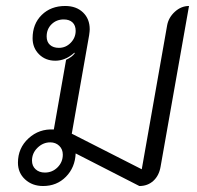

<svg xmlns="http://www.w3.org/2000/svg" viewBox="-20 -613 659 642"><path d="M40 -69Q40 -118 75.5 -150.5Q111 -183 160 -180L201 -413Q222 -423 230 -435L229 -437Q199 -410 165 -410Q132 -410 110.5 -431.5Q89 -453 89 -485Q89 -533 119.5 -563Q150 -593 198 -593Q235 -593 257.5 -571.5Q280 -550 280 -515Q280 -509 278 -495L220 -166L454 -47L539 -529Q544 -555 565 -574Q586 -593 612 -593L517 -56Q512 -26 493 -8.5Q474 9 446 9L233 -100Q231 -53 200.5 -22Q170 9 124 9Q88 9 64 -13Q40 -35 40 -69ZM233 -510Q233 -528 222.5 -538Q212 -548 193 -548Q169 -548 152.5 -532Q136 -516 136 -491Q136 -473 147 -463Q158 -453 177 -453Q200 -453 216.5 -470Q233 -487 233 -510ZM190 -96Q190 -114 178 -125.5Q166 -137 148 -137Q124 -137 105.5 -119Q87 -101 87 -76Q87 -58 99 -47Q111 -36 130 -36Q155 -36 172.5 -53.5Q190 -71 190 -96Z"/></svg>

Font: K2D ExtraLight
Style: Italic
Weight: 275
Italic angle: -10°
Designer: Katatrad Aksorn Co.,Ltd.
Foundry: Cadson Demak Co.,Ltd.
Version: Version 1.000; ttfautohint (v1.6)